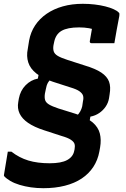

<svg xmlns="http://www.w3.org/2000/svg" viewBox="-40 -739 660 1009"><path d="M395 -719Q427 -719 457 -715.5Q487 -712 513 -705.5Q539 -699 557.5 -690.5Q576 -682 583 -674Q586 -672 587 -669.5Q588 -667 587.5 -664Q587 -661 587 -655Q580 -619 573.5 -583.5Q567 -548 561 -512Q531 -512 501 -512Q471 -512 441 -512Q436 -512 433.5 -515Q431 -518 432 -523Q434 -535 436 -546Q438 -557 440 -569Q442 -581 444 -592.5Q446 -604 448 -616L473 -578Q431 -595 376 -595Q345 -595 322 -590.5Q299 -586 283.5 -577Q268 -568 258.5 -553.5Q249 -539 245 -520L241 -501Q238 -482 242.5 -468.5Q247 -455 264 -445Q281 -435 315 -424L405 -395Q462 -378 492.5 -357.5Q523 -337 533 -310Q543 -283 536 -243L533 -223Q529 -199 515.5 -179Q502 -159 481.5 -145Q461 -131 435 -126L430 -98L326 -99Q348 -115 361.5 -128Q375 -141 382 -154Q389 -167 392 -180L396 -207Q400 -224 396.5 -236Q393 -248 378 -259Q363 -270 329 -280L239 -309Q184 -327 151.5 -352.5Q119 -378 108.5 -411Q98 -444 106 -482L113 -526Q121 -570 144.5 -605.5Q168 -641 205 -666.5Q242 -692 290 -705.5Q338 -719 395 -719ZM221 119Q282 119 313 102Q344 85 350 54L352 45Q355 28 351.5 17Q348 6 332.5 -4.5Q317 -15 282 -25L193 -54Q140 -71 108 -93Q76 -115 63 -142.5Q50 -170 56 -203L59 -221Q67 -263 94.5 -291Q122 -319 159 -326L164 -354L267 -351Q247 -342 233.5 -330.5Q220 -319 212 -304.5Q204 -290 201 -271L196 -247Q193 -227 197 -213.5Q201 -200 217.5 -190Q234 -180 267 -169L357 -141Q416 -122 446 -96.5Q476 -71 484.5 -38Q493 -5 486 36L482 58Q474 102 450.5 138Q427 174 389.5 199Q352 224 301 237Q250 250 188 250Q154 250 122.5 245.5Q91 241 63 232.5Q35 224 14.5 212Q-6 200 -18 187Q-19 185 -19.5 183Q-20 181 -19 179Q-14 147 -9 118.5Q-4 90 1 58H20Q61 90 109 104.5Q157 119 221 119Z"/></svg>

Font: RecMonoLinear Nerd Font Mono
Style: Bold Italic
Weight: 700
Italic angle: -10°
Monospace: yes
Version: Version 1.085; ttfautohint (v1.8.4.7-5d5b);Nerd Fonts 3.2.1